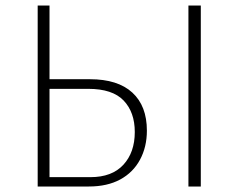

<svg xmlns="http://www.w3.org/2000/svg" viewBox="-20 -678 876 698"><path d="M117 0V-658H160V-34H309Q387 -34 428.5 -79Q470 -124 470 -198Q470 -270 429.5 -312.5Q389 -355 301 -355H144V-390H307Q408 -390 461 -341.5Q514 -293 514 -203Q514 -144 489 -97.5Q464 -51 417 -25.5Q370 0 303 0ZM665 0V-658H710V0Z"/></svg>

Font: Ysabeau Infant ExtraLight
Style: Regular
Weight: 250
Designer: Christian Thalmann (Catharsis Fonts)
Version: Version 2.001;gftools[0.9.30]; featfreeze: ss01,ss02,lnum